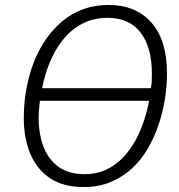

<svg xmlns="http://www.w3.org/2000/svg" viewBox="-20 -745 723 775"><path d="M318 10Q235 10 181.5 -26Q128 -62 102 -125Q76 -188 76 -269Q76 -328 86 -384Q96 -440 115.5 -491Q135 -542 164 -584.5Q193 -627 231 -659Q269 -691 316 -708Q363 -725 418 -725Q528 -725 591 -654Q654 -583 654 -448Q654 -397 645.5 -344Q637 -291 619.5 -240Q602 -189 575.5 -143.5Q549 -98 511.5 -64Q474 -30 426 -10Q378 10 318 10ZM321 -42Q378 -42 422 -67Q466 -92 498 -134Q530 -176 550.5 -228.5Q571 -281 582 -338H141Q139 -320 137.5 -303Q136 -286 136 -271Q136 -202 156.5 -150.5Q177 -99 218 -70.5Q259 -42 321 -42ZM589 -389Q592 -405 592.5 -419.5Q593 -434 593 -448Q593 -554 547.5 -613.5Q502 -673 414 -673Q358 -673 313.5 -650Q269 -627 236.5 -587.5Q204 -548 182.5 -497Q161 -446 150 -389Z"/></svg>

Font: Noto Sans Display Light
Style: Italic
Weight: 300
Italic angle: -12°
Designer: Monotype Design Team
Foundry: Monotype Imaging Inc.
Version: Version 2.003